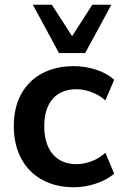

<svg xmlns="http://www.w3.org/2000/svg" viewBox="-20 -777 512 807"><path d="M291 10Q214 10 157 -21.5Q100 -53 69 -111Q38 -169 38 -247Q38 -325 69 -381.5Q100 -438 157 -468.5Q214 -499 291 -499Q338 -499 384 -484Q430 -469 460 -442L423 -355Q397 -378 364.5 -390Q332 -402 302 -402Q237 -402 201.5 -361.5Q166 -321 166 -246Q166 -172 201.5 -129.5Q237 -87 302 -87Q331 -87 364 -99Q397 -111 423 -135L460 -47Q430 -21 383.5 -5.5Q337 10 291 10ZM228 -554 118 -757H198L283 -625L368 -757H448L338 -554Z"/></svg>

Font: Nunito Sans 12pt ExtraLight
Style: Regular
Weight: 200
Designer: Vernon Adams
Foundry: Vernon Adams
Version: Version 3.101;gftools[0.9.27]